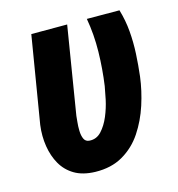

<svg xmlns="http://www.w3.org/2000/svg" viewBox="-87 -605 640 692"><g transform="rotate(-15 233.5 -258.5)"><path d="M90.8 -528.3H224.6L171.4 -201.7Q170.9 -194.3 169.2 -179Q167.5 -163.6 168 -146Q168.5 -128.4 174.1 -116.2Q179.7 -104 193.8 -103Q220.2 -101.1 238.8 -121.1Q257.3 -141.1 269.8 -170.9Q282.2 -200.7 288.6 -230.7Q294.9 -260.7 297.9 -278.8Q306.6 -340.3 307.9 -404.3Q309.1 -468.3 298.3 -529.3L419.9 -528.8Q432.1 -487.8 435.5 -446.3Q439 -404.8 436.8 -362.5Q434.6 -320.3 429.7 -278.8Q423.3 -228 406.5 -176Q389.6 -124 361.1 -81.1Q332.5 -38.1 288.8 -12.7Q245.1 12.7 185.1 11.2Q138.7 9.8 108.4 -8.3Q78.1 -26.4 61 -56.4Q43.9 -86.4 37.8 -124.5Q31.7 -162.6 37.1 -203.6Z"/></g></svg>

Font: Roboto Condensed
Style: Bold Italic
Weight: 700
Italic angle: -12°
Designer: Christian Robertson
Foundry: Google
Version: Version 3.0